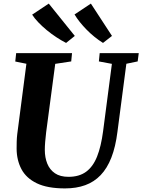

<svg xmlns="http://www.w3.org/2000/svg" viewBox="-20 -1039 792 1069"><path d="M683.5 -684 634 -306Q623.5 -221.5 600 -161.5Q576.5 -101.5 540.2 -63.8Q504 -26 454.5 -8Q405 10 342 10Q244 10 185 -18.5Q126 -47 99.5 -97Q73 -147 72.5 -211Q72.5 -230 73 -250.2Q73.5 -270.5 76 -292L127 -684L65 -696.5L70 -743H381L376.5 -697L287.5 -683.5L237 -303Q233.5 -274.5 231.5 -249Q229.5 -223.5 229.5 -204.5Q229.5 -162 243.2 -128Q257 -94 286 -74.2Q315 -54.5 361.5 -54.5Q421 -54.5 459.5 -82.8Q498 -111 520.5 -167.5Q543 -224 554 -308.5L603 -683.5L530.5 -697L535 -743H752.5L746.5 -697ZM603.5 -839 553.5 -800Q528 -816 505 -834.8Q482 -853.5 461.8 -874.2Q441.5 -895 424.5 -916.2Q407.5 -937.5 395 -958.5L486 -1019ZM396.5 -839 348 -800Q321.5 -813.5 293.8 -831.8Q266 -850 240 -871.5Q214 -893 193 -915Q172 -937 159 -957.5L251.5 -1019Z"/></svg>

Font: Merriweather 36pt ExtraBold
Style: Italic
Weight: 800
Italic angle: -7.8°
Version: Version 2.101